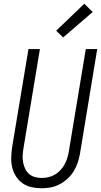

<svg xmlns="http://www.w3.org/2000/svg" viewBox="-20 -997 540 1025"><path d="M202 8Q174 8 147.5 2Q121 -4 100 -19Q79 -34 65 -56Q51 -78 45 -104Q39 -130 40 -157.5Q41 -185 45 -213L132 -735H193L105 -204Q102 -185 101 -166Q100 -147 103.5 -129.5Q107 -112 114.5 -96Q122 -80 135 -68.5Q148 -57 166 -52Q184 -47 203 -47Q220 -47 238 -51Q256 -55 272.5 -64.5Q289 -74 302 -88Q315 -102 324 -118Q333 -134 338.5 -151.5Q344 -169 347 -186L438 -735H499L407 -177Q403 -153 395 -129Q387 -105 373.5 -83Q360 -61 340.5 -43Q321 -25 298 -13Q275 -1 250.5 3.5Q226 8 202 8ZM317 -797 280 -833 430 -977 475 -933Z"/></svg>

Font: Iosevka SS04 Light Oblique
Style: Regular
Weight: 300
Italic angle: -9°
Monospace: yes
Designer: Belleve Invis
Foundry: Belleve Invis
Version: Version 19.0.0; ttfautohint (v1.8.4)